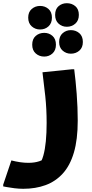

<svg xmlns="http://www.w3.org/2000/svg" viewBox="-62 -918 573 1198"><path d="M9 83Q36 90 63 94Q90 98 115 98Q154 98 183.5 88Q213 78 224 69L180 113Q198 90 208.5 52.5Q219 15 224 -36.5Q229 -88 229 -151Q229 -239 220.5 -318Q212 -397 203 -467L389 -486H401Q410 -417 416.5 -332.5Q423 -248 423 -165Q423 -47 399 34Q375 115 330 164.5Q285 214 222.5 237Q160 260 83 260Q57 260 28 256.5Q-1 253 -21.5 249Q-42 245 -42 245V234ZM282 -825Q282 -861 303.5 -879.5Q325 -898 355 -898Q386 -898 408 -879.5Q430 -861 430 -825Q430 -790 408 -770.5Q386 -751 355 -751Q325 -751 303.5 -770.5Q282 -790 282 -825ZM114 -808Q114 -843 136 -862Q158 -881 188 -881Q219 -881 240.5 -862Q262 -843 262 -808Q262 -773 240.5 -753.5Q219 -734 188 -734Q158 -734 136 -753.5Q114 -773 114 -808ZM307 -656Q307 -692 329 -711Q351 -730 380 -730Q411 -730 433 -711Q455 -692 455 -656Q455 -621 433 -602Q411 -583 380 -583Q351 -583 329 -602Q307 -621 307 -656ZM139 -639Q139 -675 161 -694Q183 -713 214 -713Q244 -713 265.5 -694Q287 -675 287 -639Q287 -604 265.5 -584.5Q244 -565 214 -565Q183 -565 161 -584.5Q139 -604 139 -639Z"/></svg>

Font: Kufam ExtraBold
Style: Italic
Weight: 800
Italic angle: -11°
Designer: Artur Schmal
Foundry: Original Type
Version: Version 1.301; ttfautohint (v1.8.3)